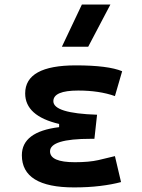

<svg xmlns="http://www.w3.org/2000/svg" viewBox="-20 -815 626 845"><path d="M305.7 9.8Q76.2 9.8 76.2 -131.8Q76.2 -235.4 240.2 -255.4V-269.5Q90.8 -304.7 90.8 -403.8Q90.8 -527.3 313.5 -527.3Q455.6 -527.3 517.6 -501.5L485.8 -392.1Q417 -416.5 324.2 -416.5Q214.8 -416.5 214.8 -369.6Q214.8 -316.4 407.2 -310.1L395.5 -204.1H379.9Q200.2 -204.1 200.2 -148.9Q200.2 -101.1 309.6 -101.1Q372.1 -101.1 412.8 -110.4Q453.6 -119.6 485.8 -127.9L512.7 -13.7Q472.7 -2.9 420.4 3.4Q368.2 9.8 305.7 9.8ZM252.4 -609.4 340.3 -794.9H465.8L368.2 -609.4Z"/></svg>

Font: Cascadia Code SemiBold
Style: Regular
Weight: 600
Monospace: yes
Designer: Aaron Bell
Foundry: Saja Typeworks
Version: Version 2404.023; ttfautohint (v1.8.4)